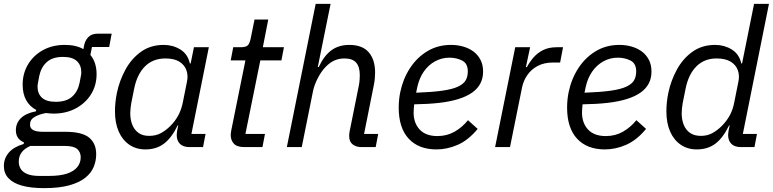

<svg xmlns="http://www.w3.org/2000/svg" viewBox="-35 -760 3995 992"><path d="M462 37Q462 71 449 102.5Q436 134 405.5 158.5Q375 183 323 197.5Q271 212 193 212Q124 212 78 199Q32 186 8.5 160.5Q-15 135 -15 98Q-15 58 10.5 28.5Q36 -1 87 -16L89 -24Q67 -34 57 -49.5Q47 -65 47 -87Q47 -124 73 -149.5Q99 -175 151 -185L152 -192Q118 -210 100 -243Q82 -276 82 -322Q82 -381 110 -427.5Q138 -474 187 -501Q236 -528 300 -528Q329 -528 353 -522.5Q377 -517 396 -506L398 -518Q403 -549 420.5 -567.5Q438 -586 469 -586H542L529 -517H440L432 -476Q448 -457 456 -432Q464 -407 464 -377Q464 -319 435.5 -273Q407 -227 356.5 -200Q306 -173 241 -173Q231 -173 222 -174Q213 -175 202 -176Q166 -169 143 -155.5Q120 -142 120 -116Q120 -97 136.5 -88Q153 -79 188 -79H303Q389 -79 425.5 -49Q462 -19 462 37ZM382 53Q382 26 364 10Q346 -6 299 -6H122Q92 7 77 27Q62 47 62 75Q62 96 72 112.5Q82 129 105.5 139Q129 149 170 149H217Q275 149 311 137Q347 125 364.5 103Q382 81 382 53ZM253 -234Q308 -234 337.5 -260.5Q367 -287 376 -331Q381 -358 383 -368Q385 -378 385 -387Q385 -423 362 -444.5Q339 -466 291 -466Q236 -466 206.5 -439Q177 -412 168 -368Q163 -341 161 -331Q159 -321 159 -312Q159 -276 182 -255Q205 -234 253 -234Z M1014 0H945Q911 0 894.5 -17Q878 -34 878 -62Q878 -68 879 -75Q880 -82 881 -89L886 -112H883Q852 -48 812.5 -18Q773 12 716 12Q669 12 633.5 -12Q598 -36 578.5 -80Q559 -124 559 -185Q559 -208 561.5 -232Q564 -256 569 -280Q582 -343 613 -400Q644 -457 693.5 -492.5Q743 -528 811 -528Q858 -528 896.5 -504.5Q935 -481 946 -432H950L967 -516H1044L954 -68H1027ZM735 -58Q771 -58 797 -72.5Q823 -87 845 -109Q871 -135 887 -165.5Q903 -196 910 -233L931 -338Q938 -370 928 -397.5Q918 -425 891.5 -441.5Q865 -458 820 -458Q755 -458 714 -417Q673 -376 658 -301L643 -226Q641 -213 639.5 -200Q638 -187 638 -175Q638 -142 648.5 -115.5Q659 -89 680.5 -73.5Q702 -58 735 -58Z M1321 0H1228Q1190 0 1173.5 -17.5Q1157 -35 1157 -63Q1157 -68 1158 -74Q1159 -80 1160 -87L1233 -448H1157L1170 -516H1209Q1237 -516 1246.5 -527Q1256 -538 1261 -565L1280 -659H1351L1323 -516H1432L1419 -448H1310L1233 -68H1334Z M1447 0 1596 -740H1673L1607 -414H1612Q1639 -472 1677 -500Q1715 -528 1770 -528Q1837 -528 1870 -490Q1903 -452 1903 -385Q1903 -371 1901.5 -354Q1900 -337 1896 -318L1846 -68H1919L1906 0H1833Q1805 0 1787 -14Q1769 -28 1769 -58Q1769 -63 1769.5 -67.5Q1770 -72 1771 -79L1819 -318Q1822 -333 1823 -347.5Q1824 -362 1824 -371Q1824 -415 1805 -436.5Q1786 -458 1745 -458Q1717 -458 1694 -448Q1671 -438 1650 -417Q1625 -392 1606.5 -355.5Q1588 -319 1582 -288L1524 0Z M2220 12Q2128 12 2076.5 -43.5Q2025 -99 2025 -204Q2025 -224 2027 -244.5Q2029 -265 2033 -284Q2047 -352 2083 -407.5Q2119 -463 2173 -495.5Q2227 -528 2295 -528Q2328 -528 2358 -519.5Q2388 -511 2411 -494Q2434 -477 2447.5 -451Q2461 -425 2461 -390Q2461 -356 2447 -329Q2433 -302 2405 -282Q2377 -262 2334 -248.5Q2291 -235 2234 -228.5Q2177 -222 2105 -221Q2104 -211 2103 -199Q2102 -187 2102 -179Q2102 -124 2133.5 -90.5Q2165 -57 2225 -57Q2274 -57 2313.5 -79.5Q2353 -102 2383 -139L2433 -94Q2385 -36 2330.5 -12Q2276 12 2220 12ZM2287 -462Q2247 -462 2212.5 -443Q2178 -424 2154.5 -390Q2131 -356 2121 -310L2115 -281Q2198 -284 2250.5 -291.5Q2303 -299 2331.5 -312.5Q2360 -326 2371 -345Q2382 -364 2382 -391Q2382 -432 2353 -447Q2324 -462 2287 -462Z M2600 0H2523L2627 -516H2704L2682 -413H2687Q2701 -439 2721 -462.5Q2741 -486 2770.5 -501Q2800 -516 2842 -516H2874L2859 -437H2823Q2776 -437 2742.5 -419Q2709 -401 2689 -371.5Q2669 -342 2662 -307Z M3090 12Q2998 12 2946.5 -43.5Q2895 -99 2895 -204Q2895 -224 2897 -244.5Q2899 -265 2903 -284Q2917 -352 2953 -407.5Q2989 -463 3043 -495.5Q3097 -528 3165 -528Q3198 -528 3228 -519.5Q3258 -511 3281 -494Q3304 -477 3317.5 -451Q3331 -425 3331 -390Q3331 -356 3317 -329Q3303 -302 3275 -282Q3247 -262 3204 -248.5Q3161 -235 3104 -228.5Q3047 -222 2975 -221Q2974 -211 2973 -199Q2972 -187 2972 -179Q2972 -124 3003.5 -90.5Q3035 -57 3095 -57Q3144 -57 3183.5 -79.5Q3223 -102 3253 -139L3303 -94Q3255 -36 3200.5 -12Q3146 12 3090 12ZM3157 -462Q3117 -462 3082.5 -443Q3048 -424 3024.5 -390Q3001 -356 2991 -310L2985 -281Q3068 -284 3120.5 -291.5Q3173 -299 3201.5 -312.5Q3230 -326 3241 -345Q3252 -364 3252 -391Q3252 -432 3223 -447Q3194 -462 3157 -462Z M3863 0H3794Q3760 0 3743.5 -17Q3727 -34 3727 -62Q3727 -68 3728 -75Q3729 -82 3730 -89L3735 -112H3732Q3701 -48 3661.5 -18Q3622 12 3565 12Q3518 12 3482.5 -12Q3447 -36 3427.5 -80Q3408 -124 3408 -185Q3408 -208 3410.5 -232Q3413 -256 3418 -280Q3431 -343 3462 -400Q3493 -457 3542.5 -492.5Q3592 -528 3660 -528Q3707 -528 3745.5 -504.5Q3784 -481 3795 -432H3799L3861 -740H3938L3803 -68H3876ZM3586 -58Q3620 -58 3646 -72.5Q3672 -87 3694 -109Q3719 -134 3735.5 -164Q3752 -194 3759 -233L3780 -338Q3787 -370 3777 -397.5Q3767 -425 3740 -441.5Q3713 -458 3667 -458Q3604 -458 3563 -417Q3522 -376 3507 -301L3492 -226Q3490 -213 3488.5 -200.5Q3487 -188 3487 -175Q3487 -142 3497.5 -115.5Q3508 -89 3530 -73.5Q3552 -58 3586 -58Z"/></svg>

Font: IBM Plex Sans
Style: Italic
Weight: 400
Italic angle: -11.31°
Designer: Mike Abbink, Paul van der Laan, Pieter van Rosmalen
Foundry: Bold Monday
Version: Version 3.201